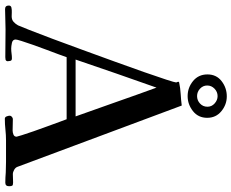

<svg xmlns="http://www.w3.org/2000/svg" viewBox="-104 -874 981 814"><g transform="rotate(90 387.0 -466.5)"><path d="M473 -296Q442 -382 412 -468Q382 -554 351 -639Q321 -554 291 -468Q261 -382 232 -296ZM432 -855Q432 -873 418 -885.5Q404 -898 387 -898Q369 -898 355.5 -885Q342 -872 342 -854Q342 -836 355.5 -823.5Q369 -811 387 -811Q405 -811 418.5 -823.5Q432 -836 432 -855ZM769 -14Q769 2 754 2Q744 2 732.5 1.5Q721 1 710 0Q688 -1 665.5 -1Q643 -1 620 -1Q609 -1 597.5 -1Q586 -1 574 -1Q552 -1 529 1.5Q506 4 483 4Q476 4 473 -3.5Q470 -11 470 -17Q470 -22 475 -26Q480 -30 484 -30L533 -29Q541 -29 550 -32.5Q559 -36 559 -46Q559 -48 552.5 -68.5Q546 -89 536 -118Q526 -147 515 -176.5Q504 -206 496 -228.5Q488 -251 485 -258H222Q219 -249 210.5 -226Q202 -203 191 -174Q180 -145 170 -116.5Q160 -88 153.5 -67.5Q147 -47 147 -42Q147 -29 161.5 -26Q176 -23 185 -23Q196 -23 206.5 -24.5Q217 -26 227 -26Q236 -26 237.5 -19.5Q239 -13 239 -6Q237 0 232 1Q227 2 222 2Q193 2 163 1.5Q133 1 104 1Q82 1 60.5 2Q39 3 18 3Q3 3 3 -13Q3 -22 12 -24Q21 -26 32.5 -25.5Q44 -25 49 -25Q63 -25 72 -33Q81 -41 87 -52Q91 -61 106.5 -100Q122 -139 144 -198Q166 -257 191 -325.5Q216 -394 240.5 -461.5Q265 -529 285 -586Q305 -643 317 -680Q329 -717 329 -722Q329 -724 327.5 -726.5Q326 -729 326 -731Q326 -734 329 -735Q352 -740 378 -741.5Q404 -743 427 -746L687 -49Q690 -41 699.5 -35.5Q709 -30 718 -30Q727 -30 735.5 -30.5Q744 -31 753 -31Q764 -31 766.5 -27.5Q769 -24 769 -14ZM479 -854Q479 -816 450.5 -793.5Q422 -771 387 -771Q351 -771 323 -794Q295 -817 295 -855Q295 -893 323.5 -915Q352 -937 388 -937Q423 -937 451 -914Q479 -891 479 -854Z"/></g></svg>

Font: Kaisei Decol Medium
Style: Regular
Weight: 500
Designer: Font-Kai, 金井和夫
Foundry: KAZUO KANAI
Version: Version 5.003